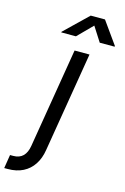

<svg xmlns="http://www.w3.org/2000/svg" viewBox="-234 -818 709 1086"><g transform="rotate(15 120.0 -275.5)"><path d="M119.1 -541H206.5L109.4 44.4Q101.6 93.8 78.1 129.6Q54.7 165.5 16.8 184.8Q-21 204.1 -72.8 204.1H-93.3L-80.6 124.5H-62.5Q-25.9 124.5 -4.9 103.8Q16.1 83 22.5 42.5ZM105.5 -620.6H19.5L20.5 -624.5L156.2 -755.4H239.7L333 -624.5L332 -620.6H245.1L190.4 -706.1Z"/></g></svg>

Font: Inter 17pt
Style: Italic
Weight: 400
Italic angle: -9.3988°
Version: Version 4.001;git-66647c0bb